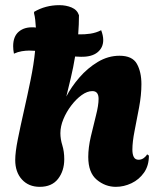

<svg xmlns="http://www.w3.org/2000/svg" viewBox="-20 -720 620 744"><path d="M134 4Q91 4 65 -24.5Q39 -53 39 -100Q39 -130 49 -180Q59 -230 72.5 -289.5Q86 -349 98.5 -410Q111 -471 116 -523Q112 -523 106.5 -523.5Q101 -524 93 -524Q80 -524 64.5 -521.5Q49 -519 34 -512Q31 -527 31 -541Q31 -579 53 -597.5Q75 -616 111 -614Q117 -614 119 -613Q118 -629 116.5 -643Q115 -657 112 -668V-674Q156 -700 210 -700Q236 -700 257.5 -691Q279 -682 286 -661Q286 -625 283 -587Q307 -586 330 -589.5Q353 -593 372 -603Q380 -582 380 -565Q380 -535 357.5 -517Q335 -499 293 -500Q286 -500 281 -500.5Q276 -501 271 -501Q264 -458 254.5 -418.5Q245 -379 237 -346Q256 -383 287.5 -419.5Q319 -456 359 -480Q399 -504 443 -504Q493 -504 510.5 -472.5Q528 -441 528 -394Q528 -352 519 -304Q510 -256 501.5 -213Q493 -170 493 -140Q493 -122 498.5 -111.5Q504 -101 517 -101Q528 -101 537 -107.5Q546 -114 550 -122L557 -117Q557 -78 538 -51Q519 -24 489.5 -10Q460 4 429 4Q388 4 355 -23.5Q322 -51 322 -112Q322 -148 332 -191Q342 -234 352 -273Q362 -312 362 -337Q362 -367 338 -367Q318 -367 296.5 -351.5Q275 -336 256 -311Q237 -286 225.5 -258Q214 -230 214 -204Q214 -181 221.5 -157Q229 -133 229 -103Q229 -58 205 -27Q181 4 134 4Z"/></svg>

Font: Agbalumo
Style: Regular
Weight: 400
Designer: Raphael Alegbeleye
Foundry: Sorkin Type Co.
Version: Version 1.000; ttfautohint (v1.8.4)